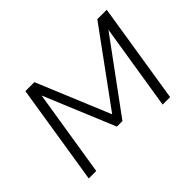

<svg xmlns="http://www.w3.org/2000/svg" viewBox="-129 -987 1270 1270"><g transform="rotate(-45 505.5 -352.5)"><path d="M86 0 198 -705H282L497 -187H493L871 -705H959L847 0H777L874 -607H876L512 -111H460L254 -607H253L156 0Z"/></g></svg>

Font: Nunito Sans 7pt SemiExpanded Light
Style: Italic
Weight: 300
Width: 6
Italic angle: -9°
Designer: Vernon Adams
Foundry: Vernon Adams
Version: Version 3.101;gftools[0.9.27]